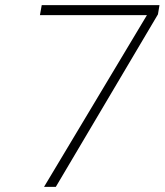

<svg xmlns="http://www.w3.org/2000/svg" viewBox="-20 -730 643 750"><path d="M597 -674 198 0H152L554 -671H136L143 -710H603Z"/></svg>

Font: Fz Poppins ExtLt
Style: Italic
Weight: 200
Italic angle: -10°
Designer: Ninad Kale (Devanagari), Jonny Pinhorn (Latin)
Foundry: Indian Type Foundry
Version: Vit hóa bi Vntype.Com & FontZin.Com